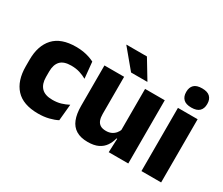

<svg xmlns="http://www.w3.org/2000/svg" viewBox="-118 -983 1499 1293"><g transform="rotate(30 632.0 -337.0)"><path d="M263 13Q146 13 89.5 -48.5Q33 -110 33 -221.5V-272.5Q33 -382 89.5 -443.5Q146 -505 262.5 -505Q292.5 -505 318.5 -500.8Q344.5 -496.5 366.5 -489Q388.5 -481.5 405 -473L417.5 -346.5Q393 -360.5 363.5 -369.8Q334 -379 297 -379Q239 -379 213 -351Q187 -323 187 -270V-227.5Q187 -173.5 214.5 -144.5Q242 -115.5 300.5 -115.5Q337 -115.5 366.2 -124.2Q395.5 -133 422 -147L410 -20Q384 -6 346 3.5Q308 13 263 13Z M642 -491.5V-202.5Q642 -175.5 649 -155.8Q656 -136 672.5 -125.2Q689 -114.5 717.5 -114.5Q741.5 -114.5 759.2 -123Q777 -131.5 789.2 -146Q801.5 -160.5 807.5 -178L831 -106.5H805Q797 -73.5 778.8 -46.5Q760.5 -19.5 728.8 -4Q697 11.5 647.5 11.5Q593 11.5 557.8 -9.8Q522.5 -31 505.8 -73Q489 -115 489 -178V-491.5ZM958 -491.5V0H806L811 -123L805 -137V-491.5ZM706.5 -687 794 -542V-540H668L547.5 -685V-687Z M1060.5 0V-491.5H1213.5V0ZM1137 -538Q1094 -538 1074.5 -557.8Q1055 -577.5 1055 -611V-614.5Q1055 -648 1074.5 -667.5Q1094 -687 1137 -687Q1179 -687 1198.8 -667.5Q1218.5 -648 1218.5 -614.5V-611Q1218.5 -577 1198.8 -557.5Q1179 -538 1137 -538Z"/></g></svg>

Font: Anek Tamil
Style: Bold
Weight: 700
Designer: Aadarsh Rajan (Tamil), Yesha Goshar (Latin)
Foundry: Ek Type
Version: Version 1.003